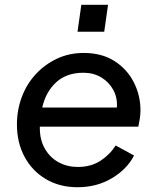

<svg xmlns="http://www.w3.org/2000/svg" viewBox="-20 -773 656 805"><path d="M305 12Q230 12 172.5 -22Q115 -56 83 -115.5Q51 -175 51 -251Q51 -312 71.5 -366.5Q92 -421 130 -462Q168 -503 219 -527Q270 -551 331 -551Q407 -551 460 -517Q513 -483 541 -428Q569 -373 569 -310Q569 -294 566 -274.5Q563 -255 560 -242H147V-236Q147 -186 168.5 -149Q190 -112 226 -92.5Q262 -73 306 -73Q361 -73 400.5 -98.5Q440 -124 465 -163L542 -121Q513 -64 449.5 -26Q386 12 305 12ZM330 -468Q259 -468 215.5 -428Q172 -388 157 -322H470Q473 -363 455 -396Q437 -429 404.5 -448.5Q372 -468 330 -468ZM305 -640 321 -753H433L417 -640Z"/></svg>

Font: Plus Jakarta Sans Medium
Style: Italic
Weight: 500
Italic angle: -8°
Designer: Gumpita Rahayu
Foundry: Tokotype
Version: Version 2.071; ttfautohint (v1.8.4.7-5d5b);gftools[0.9.29]